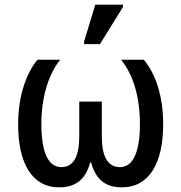

<svg xmlns="http://www.w3.org/2000/svg" viewBox="-20 -796 780 826"><path d="M342 -606H410L509 -766V-776H390L342 -618ZM235 10C304 10 348 -23 368 -97H372C392 -23 435 10 504 10C623 10 682 -96 682 -261C682 -380 651 -476 599 -539H501C554 -474 582 -376 582 -262C582 -141 552 -77 496 -77C444 -77 418 -122 418 -210V-359H321V-210C321 -126 298 -77 244 -77C187 -77 158 -141 158 -263C158 -381 190 -478 239 -539H141C92 -479 58 -382 58 -261C58 -96 116 10 235 10Z"/></svg>

Font: Noto Sans SemiCondensed Medium
Style: Regular
Weight: 500
Width: 4
Designer: Monotype Design Team
Foundry: Monotype Imaging Inc.
Version: Version 2.013